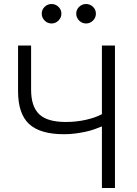

<svg xmlns="http://www.w3.org/2000/svg" viewBox="-20 -937 683 957"><path d="M488 0V-307Q471 -300 450 -292.5Q429 -285 405 -280Q381 -275 354.5 -271.5Q328 -268 299 -268Q180 -268 125 -319Q70 -370 70 -483V-710H135V-490Q135 -406 175.5 -367.5Q216 -329 308 -329Q361 -329 409 -340Q457 -351 488 -368V-710H553V0ZM188 -869Q188 -889 202.5 -903Q217 -917 237 -917Q257 -917 271.5 -903Q286 -889 286 -869Q286 -849 271.5 -834.5Q257 -820 237 -820Q217 -820 202.5 -834.5Q188 -849 188 -869ZM360 -869Q360 -889 374.5 -903Q389 -917 409 -917Q429 -917 443.5 -903Q458 -889 458 -869Q458 -849 443.5 -834.5Q429 -820 409 -820Q389 -820 374.5 -834.5Q360 -849 360 -869Z"/></svg>

Font: Rising Sun Light
Style: Regular
Weight: 300
Designer: Matt McInerney, Pablo Impallari, Rodrigo Fuenzalida (Raleway font), Stephen Hutchings (Greek), Cristiano Sobral (main ch
Foundry: The Rising Sun Project Authors
Version: Version 4.327; ttfautohint (v1.8.4.7-5d5b-dirty)